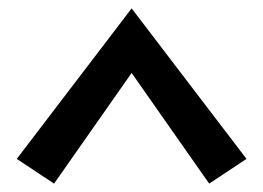

<svg xmlns="http://www.w3.org/2000/svg" viewBox="-20 -752 628 458"><path d="M294 -732 568 -373 479 -314 294 -578 109 -314 20 -373Z"/></svg>

Font: Andada SC
Style: Bold
Weight: 700
Designer: Carolina Giovagnoli
Foundry: Carolina Giovagnoli
Version: Version 1.003